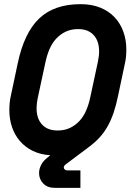

<svg xmlns="http://www.w3.org/2000/svg" viewBox="-20 -734 652 924"><path d="M65 -428Q96 -576 168.5 -645Q241 -714 368 -714Q421 -714 462 -697.5Q503 -681 531 -651.5Q559 -622 573.5 -582Q588 -542 588 -496Q588 -479 586.5 -462Q585 -445 581 -428L548 -272Q539 -228 527 -192.5Q515 -157 499 -128Q483 -99 461.5 -75Q440 -51 411 -29L295 58Q287 65 287 72Q287 77 291.5 81.5Q296 86 304 86H367V170H243Q208 170 188 149Q168 128 168 99Q168 79 178 59.5Q188 40 210 23L222 13Q174 10 137.5 -8Q101 -26 76 -55Q51 -84 38 -122Q25 -160 25 -204Q25 -221 26.5 -238Q28 -255 32 -272ZM257 -106Q291 -106 317 -118.5Q343 -131 362.5 -152Q382 -173 394.5 -202Q407 -231 414 -264L451 -436Q454 -452 455.5 -463.5Q457 -475 457 -486Q457 -537 430.5 -565.5Q404 -594 356 -594Q322 -594 296 -581.5Q270 -569 250.5 -548Q231 -527 218.5 -498Q206 -469 199 -436L162 -264Q156 -237 156 -214Q156 -163 182.5 -134.5Q209 -106 257 -106Z"/></svg>

Font: Space Mono
Style: Bold Italic
Weight: 700
Italic angle: -12°
Monospace: yes
Designer: Colophon Foundry / Benjamin Critton
Foundry: Colophon Foundry
Version: Version 1.000;PS 1.000;hotconv 1.0.81;makeotf.lib2.5.63406